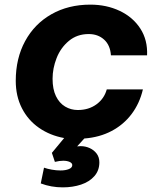

<svg xmlns="http://www.w3.org/2000/svg" viewBox="-20 -588 690 829"><path d="M156 204 170 136Q184 141 203.5 144.5Q223 148 241 148Q263 148 277.5 142Q292 136 292 125Q292 116 280.5 111Q269 106 253 106Q237 106 217 111L204 72L257 8Q196 -3 148.5 -36Q101 -69 74.5 -121Q48 -173 48 -239Q48 -336 88.5 -410.5Q129 -485 202 -526.5Q275 -568 370 -568Q440 -568 497 -541Q554 -514 586 -464.5Q618 -415 615 -349H459Q456 -393 429.5 -417Q403 -441 363 -441Q313 -441 277.5 -411.5Q242 -382 224.5 -337.5Q207 -293 207 -248Q207 -203 221.5 -173Q236 -143 261 -128Q286 -113 316 -113Q363 -113 396.5 -137.5Q430 -162 441 -202H597Q583 -142 548.5 -96Q514 -50 462 -22.5Q410 5 344 10L313 44Q319 43 328 43Q349 43 367.5 51.5Q386 60 397.5 75.5Q409 91 409 113Q409 148 387.5 172.5Q366 197 330 209Q294 221 251 221Q201 221 156 204Z"/></svg>

Font: Azeret Mono
Style: Bold Italic
Weight: 700
Italic angle: -12°
Designer: Martin Vácha
Foundry: Displaay
Version: Version 1.000; Glyphs 3.0.3, build 3074